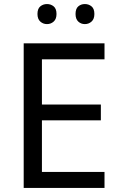

<svg xmlns="http://www.w3.org/2000/svg" viewBox="-20 -928 596 948"><path d="M496 0H97V-714H496V-635H187V-412H478V-334H187V-79H496ZM165 -859Q165 -885 179 -896.5Q193 -908 212 -908Q231 -908 245 -896.5Q259 -885 259 -859Q259 -834 245 -821.5Q231 -809 212 -809Q193 -809 179 -821.5Q165 -834 165 -859ZM353 -859Q353 -885 366.5 -896.5Q380 -908 399 -908Q418 -908 432 -896.5Q446 -885 446 -859Q446 -834 432 -821.5Q418 -809 399 -809Q380 -809 366.5 -821.5Q353 -834 353 -859Z"/></svg>

Font: Noto Sans Multani
Style: Regular
Weight: 400
Designer: Monotype Design Team
Foundry: Monotype Imaging Inc.
Version: Version 2.002; ttfautohint (v1.8.4.7-5d5b)